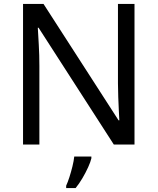

<svg xmlns="http://www.w3.org/2000/svg" viewBox="-20 -734 800 975"><path d="M663 0H558L176 -593H172Q174 -558 177 -506Q180 -454 180 -399V0H97V-714H201L582 -123H586Q585 -139 583.5 -171Q582 -203 580.5 -241Q579 -279 579 -311V-714H663ZM444 70Q440 88 427.5 115.5Q415 143 398.5 171Q382 199 364 221H316V209Q324 192 332.5 165.5Q341 139 348 110.5Q355 82 357 61H444Z"/></svg>

Font: Noto Sans Manichaean
Style: Regular
Weight: 400
Designer: Monotype Design Team
Foundry: Monotype Imaging Inc.
Version: Version 2.005; ttfautohint (v1.8.4.7-5d5b)